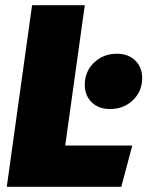

<svg xmlns="http://www.w3.org/2000/svg" viewBox="-20 -716 565 736"><path d="M305 -696 230 -158H487L445 0H6L103 -696ZM305 -391Q305 -442 340.5 -476Q376 -510 428 -510Q472 -510 498.5 -484Q525 -458 525 -417Q525 -366 489.5 -332Q454 -298 402 -298Q358 -298 331.5 -324Q305 -350 305 -391Z"/></svg>

Font: Fira Sans Black
Style: Italic
Weight: 900
Italic angle: -8°
Designer: Carrois Corporate & Edenspiekermann AG
Foundry: Carrois Corporate GbR & Edenspiekermann AG
Version: Version 4.203